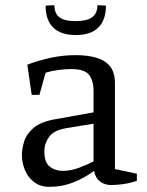

<svg xmlns="http://www.w3.org/2000/svg" viewBox="-20 -714 570 745"><path d="M172 11Q137 11 113 -7Q89 -25 77 -53.5Q65 -82 65 -112Q65 -136 73.5 -164.5Q82 -193 109.5 -217Q137 -241 192 -251L343 -278V-362Q343 -400 326 -423Q309 -446 256 -446Q234 -446 207 -442.5Q180 -439 157 -432L133 -346H103L86 -463Q128 -479 175.5 -489.5Q223 -500 274 -500Q320 -500 354 -490Q388 -480 407 -456.5Q426 -433 426 -391V-58L511 -40V-12Q483 -3 457 0.5Q431 4 411 4Q387 4 368.5 -9.5Q350 -23 345 -51Q307 -23 264 -6Q221 11 172 11ZM225 -51Q254 -51 286.5 -63Q319 -75 343 -88V-234L239 -217Q189 -209 170.5 -183Q152 -157 152 -127Q152 -84 173 -67.5Q194 -51 225 -51ZM274 -578Q216 -578 186.5 -607Q157 -636 157 -692L191 -694Q191 -662 210.5 -647Q230 -632 273 -632Q317 -632 337.5 -647Q358 -662 358 -694L391 -692Q391 -636 361.5 -607Q332 -578 274 -578Z"/></svg>

Font: Manuale
Style: Regular
Weight: 400
Designer: Eduardo Tunni / Pablo Cosgaya
Foundry: Eduardo Tunni / Pablo Cosgaya
Version: Version 1.002